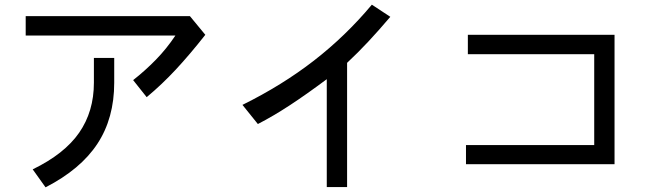

<svg xmlns="http://www.w3.org/2000/svg" viewBox="-20 -738 2800 822"><path d="M90 -669H793L859 -589Q793 -505 733 -440.5Q673 -376 608 -322L550 -395Q601 -435 647 -482Q693 -529 731 -586H90ZM382 -490H469V-384Q469 -232 397 -122.5Q325 -13 175 64L120 -13Q256 -79 319 -170Q382 -261 382 -384Z M1018 -289Q1188 -373 1324 -478.5Q1460 -584 1572 -718L1651 -666Q1600 -606 1556 -559Q1512 -512 1466 -469V63H1379V-399Q1292 -334 1221 -287.5Q1150 -241 1084 -207Z M1983 -589H2611V-35H1975V-117H2524V-506H1983Z"/></svg>

Font: BM YEONSUNG
Style: Regular
Weight: 400
Designer: Bongjin Kim; Myungsoo Han; Jaehyun Keum; Jihee Min; Dokyung Lee; Chorong Kim; Jooyeon Kang; Sang-a Kim;
Foundry: Sandoll Communications Inc.
Version: Version 1.000;PS 1;hotconv 16.6.51;makeotf.lib2.5.65220